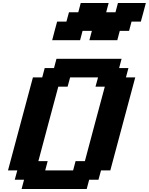

<svg xmlns="http://www.w3.org/2000/svg" viewBox="-20 -1270 1000 1290"><path d="M125 0H562.5L579.1 -62.5H641.6L658.7 -125H721.2Q749 -229.5 804.9 -437.7Q860.8 -646 888.7 -750H826.2L842.8 -812.5H780.3L796.9 -875H359.4L342.8 -812.5H280.3L263.7 -750H201.2Q173.3 -646 117.4 -437.5Q61.5 -229 33.7 -125H96.2L79.1 -62.5H141.6ZM471.2 -125H283.7L300.3 -187.5H237.8Q259.8 -270.5 304.4 -437.3Q349.1 -604 371.6 -687.5H434.1L451.2 -750H638.7L621.6 -687.5H684.1Q661.6 -604 616.9 -437.3Q572.3 -270.5 550.3 -187.5H487.8ZM580.6 -1000H768.1L784.7 -1062.5H847.2L863.8 -1125H926.3Q932.1 -1146 943.4 -1187.5Q954.6 -1229 960 -1250H772.5L755.9 -1187.5H693.4L710 -1250H522.5L505.9 -1187.5H443.4L426.3 -1125H363.8Q357.9 -1104 346.9 -1062.3Q335.9 -1020.5 330.6 -1000H518.1L534.7 -1062.5H597.2Z"/></svg>

Font: Faithful 32x
Style: SemiboldOblique
Weight: 400
Foundry: Faithful Resource Pack
Version: Version 1.0; January 27, 2023